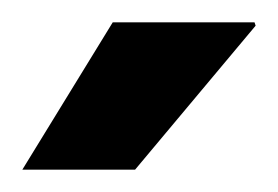

<svg xmlns="http://www.w3.org/2000/svg" viewBox="-20 -743 249 172"><path d="M0 -591 81 -723H208L209 -720L101 -591Z"/></svg>

Font: Archivo Variable SemiBold
Style: Regular
Weight: 600
Designer: Hector Gatti
Foundry: Omnibus-Type
Version: Version 2.001